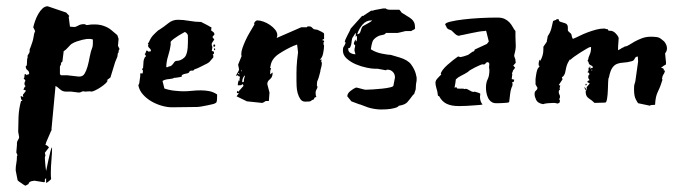

<svg xmlns="http://www.w3.org/2000/svg" viewBox="-20 -324 2176 612"><path d="M65 -115Q66 -117 66 -127Q66 -137 68 -140V-147L73 -155Q75 -158 74.5 -163Q74 -168 76 -170L79 -178Q80 -180 83 -189.5Q86 -199 86 -201L89 -217L92 -225L86 -237Q88 -246 92 -257.5Q96 -269 102 -279.5Q108 -290 115.5 -297Q123 -304 132 -304L191 -284L201 -273L199 -270L203 -239Q207 -239 210 -238.5Q213 -238 216 -238Q222 -238 229.5 -242.5Q237 -247 247 -247Q251 -247 252 -246L256 -244Q260 -244 264.5 -245Q269 -246 275 -246Q295 -247 310.5 -241.5Q326 -236 335 -228L354 -212L358 -200L356 -178L361 -168L358 -162V-156H356L354 -143L347 -126L332 -77L320 -68H323Q323 -64 316.5 -58Q310 -52 301 -46Q292 -40 283.5 -36Q275 -32 271 -32L267 -33L251 -32L247 -33Q242 -33 239 -31Q236 -29 231 -29L207 -32H190Q179 -32 170.5 -40Q162 -48 157 -50L144 89Q145 89 145 90Q145 91 144 91.5Q143 92 143 93L127 130Q127 132 126 134Q125 136 125 138Q128 138 132 141.5Q136 145 136 146L123 163Q123 165 124 167.5Q125 170 125 172Q123 174 123 180Q123 182 123.5 188Q124 194 124.5 201Q125 208 126 214Q127 220 127 221Q127 221 129.5 209Q132 197 135 183Q138 169 141 157.5Q144 146 146 146Q146 163 144 185.5Q142 208 142 228Q142 241 143 246Q143 248 136 253.5Q129 259 127 259V244Q122 247 123 251Q124 255 121 257L90 252Q79 253 75 256Q71 259 71 261Q72 262 72 262L61 268Q55 265 50 261Q45 258 41 255Q37 252 36 250L30 219V218Q30 206 32 196.5Q34 187 34 173L36 171L32 162L34 138V132Q34 127 37.5 122Q41 117 41 113L38 96Q38 78 39 50.5Q40 23 47 -2H52Q46 -6 46 -18L54 -15V-17Q53 -18 53 -22Q55 -24 57 -27Q59 -30 63 -35L54 -39Q56 -40 57.5 -44.5Q59 -49 62 -49Q60 -51 59 -52.5Q58 -54 58 -57Q58 -60 59 -63L61 -66Q60 -71 55 -73Q58 -75 58 -81.5Q58 -88 60 -88H61L66 -84Q68 -88 69.5 -87Q71 -86 73 -89Q73 -97 67.5 -100.5Q62 -104 62 -113ZM174 -84H195L230 -80H233Q244 -80 249.5 -89Q255 -98 259 -112Q263 -126 266 -143Q269 -160 275 -175Q276 -182 276 -183.5Q276 -185 276 -190V-198Q270 -200 267 -200H260Q260 -200 255 -199.5Q250 -199 242 -197Q234 -195 225 -192Q216 -189 208 -184Q206 -183 197.5 -173.5Q189 -164 183 -161L179 -128L174 -123L175 -120L171 -112V-88Z M517 -112Q523 -112 526.5 -115Q530 -118 532 -121Q534 -124 536.5 -127Q539 -130 543 -130Q556 -130 567.5 -140.5Q579 -151 579 -190V-209Q579 -214 575 -218Q571 -222 569 -222Q568 -221 562 -218Q556 -215 549 -210.5Q542 -206 535 -201Q528 -196 524 -191V-181Q522 -165 516 -146Q510 -127 510 -110H516ZM660 -141 647 -126 641 -122Q630 -117 620 -111.5Q610 -106 600 -103L596 -99H591Q585 -99 583.5 -95Q582 -91 576 -90Q565 -88 562 -86Q559 -84 559 -83Q560 -81 560 -81Q560 -80 556.5 -79Q553 -78 549 -77.5Q545 -77 542 -76.5Q539 -76 540 -76H535Q532 -73 519 -72Q506 -71 498 -66L504 -42Q509 -40 517.5 -38Q526 -36 535 -35Q544 -34 552 -33.5Q560 -33 564 -33Q578 -33 591.5 -34.5Q605 -36 620 -36Q634 -36 647 -33.5Q660 -31 672 -23V-16Q672 -11 671.5 -4.5Q671 2 668 4L664 6Q663 7 656 8.5Q649 10 640 12Q631 14 621.5 15.5Q612 17 607 17Q587 17 567.5 17.5Q548 18 528 18Q513 18 495.5 13Q478 8 462.5 -1Q447 -10 435.5 -23Q424 -36 421 -52L424 -59Q424 -61 425 -67Q426 -73 427 -81V-90H434L435 -91Q435 -97 436 -98Q436 -99 434.5 -100.5Q433 -102 433 -104Q433 -105 436 -107L437 -120Q437 -124 437.5 -129Q438 -134 442 -142L445 -144Q445 -148 441 -152Q444 -153 445 -158Q446 -163 448 -163Q449 -163 449 -162.5Q449 -162 450 -162L454 -159Q455 -160 455 -160H458Q461 -160 461 -162Q461 -167 456.5 -170.5Q452 -174 452 -179Q452 -181 453 -182Q453 -184 452 -185Q451 -186 451 -187L454 -188Q460 -203 467.5 -211Q475 -219 484 -227L489 -230Q503 -239 516.5 -250Q530 -261 547 -261Q564 -261 583.5 -257.5Q603 -254 621 -254Q645 -242 648.5 -239.5Q652 -237 654 -237L653 -227L661 -221L664 -215L657 -206L663 -198L657 -189Q655 -187 655 -184Q655 -181 655 -179L656 -178L657 -173L655 -162L662 -159V-153L658 -150L660 -147ZM662 -182H664Q666 -182 666 -179Q666 -175 662 -175Q660 -175 660 -179Q660 -182 662 -182ZM666 -168Q666 -164 664 -164Q662 -164 662 -168Q662 -170 663 -170Q664 -170 666 -168Z M739 -118 750 -145Q750 -147 749.5 -148Q749 -149 749 -151Q749 -160 753 -171.5Q757 -183 763 -196Q769 -209 776.5 -221.5Q784 -234 791 -246Q790 -247 790 -248Q790 -252 793.5 -255.5Q797 -259 800 -259Q809 -259 820 -255Q831 -251 840.5 -244.5Q850 -238 857 -229.5Q864 -221 864 -211L862 -203L940 -237H958Q958 -239 960.5 -239.5Q963 -240 964 -240Q970 -240 972.5 -238Q975 -236 980 -231L992 -229Q996 -227 1004.5 -223Q1013 -219 1013 -216V-199H1009L1008 -196Q1008 -195 1009 -195H1011Q1012 -194 1013 -194V-191L1011 -188Q1011 -180 1013 -179Q1013 -169 1010 -154Q1007 -139 999 -134H1006Q1004 -132 1004 -129Q1004 -126 1005 -125.5Q1006 -125 1006 -124Q1006 -116 1003.5 -108Q1001 -100 1001 -96L997 -81Q995 -73 992.5 -68Q990 -63 990 -52L992 -47Q992 -44 989 -39Q986 -34 986 -29Q986 -19 988 -17V-15L983 -13L980 -7Q974 -5 972.5 -3.5Q971 -2 970 -1.5Q969 -1 966 -0.5Q963 0 953 0Q943 0 937.5 -8Q932 -16 929 -26.5Q926 -37 925.5 -48.5Q925 -60 925 -66Q925 -81 925 -91.5Q925 -102 925.5 -111.5Q926 -121 927 -131.5Q928 -142 930 -157Q930 -161 928.5 -170.5Q927 -180 927 -182L916 -178Q893 -168 870 -153Q847 -138 843 -117L841 -108L844 -106Q842 -101 841.5 -98.5Q841 -96 841 -87L849 -93V-92Q849 -78 840.5 -71.5Q832 -65 832 -56L839 -29L837 -2H827Q825 -1 821.5 1.5Q818 4 815 4L767 -1L734 -17L743 -29Q741 -27 740 -27H739Q736 -27 735 -28Q735 -33 737 -35L739 -31L756 -50Q756 -54 753 -56Q750 -53 749 -52.5Q748 -52 738 -52Q738 -62 741.5 -68.5Q745 -75 745 -80H743Q741 -80 738 -84Q736 -84 734.5 -83Q733 -82 732 -82Q733 -85 737.5 -92.5Q742 -100 742 -103ZM753 -62Q758 -62 757.5 -66.5Q757 -71 761 -83Q758 -83 755 -76.5Q752 -70 752 -65Q752 -63 753 -62ZM742 -91H739V-90Q739 -89 743 -86ZM745 -66V-72Q744 -72 744 -71Q744 -70 743.5 -69.5Q743 -69 743 -68ZM750 -96V-102L748 -98Z M1193 25Q1190 25 1184.5 24.5Q1179 24 1172.5 23Q1166 22 1160.5 20.5Q1155 19 1152 18L1128 9Q1126 9 1120 6.5Q1114 4 1100 -1L1087 -17Q1087 -26 1097 -34Q1107 -42 1115 -45Q1116 -45 1120.5 -44Q1125 -43 1130 -41.5Q1135 -40 1139.5 -39Q1144 -38 1145 -38Q1154 -38 1169 -39Q1184 -40 1198.5 -41.5Q1213 -43 1223.5 -45.5Q1234 -48 1234 -51L1239 -77Q1239 -88 1232 -95Q1225 -102 1215 -102Q1212 -102 1210 -100L1183 -105H1173Q1165 -105 1148 -108.5Q1131 -112 1114.5 -119Q1098 -126 1085.5 -137Q1073 -148 1073 -163Q1073 -172 1075.5 -175Q1078 -178 1082 -188L1079 -190Q1079 -193 1081.5 -199Q1084 -205 1087.5 -211.5Q1091 -218 1094 -224Q1097 -230 1098 -233L1133 -272Q1135 -274 1137.5 -273.5Q1140 -273 1140 -275L1163 -290H1168Q1168 -290 1174 -292L1201 -297H1210L1212 -295Q1217 -293 1222.5 -293Q1228 -293 1235 -293H1252Q1254 -293 1257.5 -287.5Q1261 -282 1263 -282Q1272 -276 1279 -272Q1286 -268 1291.5 -263.5Q1297 -259 1300 -252.5Q1303 -246 1303 -234Q1303 -231 1298 -229Q1293 -227 1291 -225H1273Q1272 -225 1268.5 -224Q1265 -223 1260.5 -222Q1256 -221 1252 -220Q1248 -219 1247 -219H1210Q1208 -214 1198.5 -212.5Q1189 -211 1184 -208Q1170 -200 1167 -190.5Q1164 -181 1162 -167Q1177 -157 1197.5 -153Q1218 -149 1226 -149L1253 -141Q1280 -133 1290.5 -118.5Q1301 -104 1305 -90L1308 -77V-69Q1308 -65 1307 -62Q1306 -59 1305 -39L1300 -24L1297 -22Q1286 -7 1278.5 1.5Q1271 10 1252 13Q1251 13 1249.5 15Q1248 17 1242.5 19Q1237 21 1225.5 23Q1214 25 1193 25ZM1090 -168Q1090 -159 1097.5 -155Q1105 -151 1113 -151L1110 -162V-164Q1110 -171 1111 -172Q1112 -173 1112 -181Q1108 -181 1108 -185Q1108 -187 1110 -192Q1112 -197 1114 -198V-192Q1117 -192 1117.5 -197Q1118 -202 1118 -205Q1118 -210 1116 -210L1114 -205V-218H1112Q1111 -215 1108 -210.5Q1105 -206 1103 -203Q1101 -196 1100.5 -189Q1100 -182 1097 -175Q1095 -170 1092.5 -171Q1090 -172 1090 -168ZM1164 -259Q1147 -259 1135.5 -245.5Q1124 -232 1119 -216V-215Q1127 -215 1129.5 -225Q1132 -235 1136 -240Q1137 -241 1141 -243Q1145 -245 1150 -248Q1155 -251 1159.5 -253.5Q1164 -256 1166 -259Z M1493 -32Q1511 -27 1511 -25L1510 -16Q1510 -5 1514 3Q1516 7 1518 8Q1518 10 1509.5 10.5Q1501 11 1489.5 12Q1478 13 1466.5 13.5Q1455 14 1448 14H1441Q1419 14 1404 7Q1389 0 1380 -17L1376 -19L1374 -32Q1372 -40 1370 -47Q1368 -54 1368 -62Q1369 -68 1373 -72.5Q1377 -77 1380.5 -80.5Q1384 -84 1386 -86Q1388 -88 1385 -88Q1385 -93 1391 -101Q1397 -109 1406 -117Q1415 -125 1424.5 -132.5Q1434 -140 1440 -144L1448 -142Q1450 -142 1458.5 -144.5Q1467 -147 1472 -149L1486 -159Q1493 -160 1493 -166L1532 -184Q1533 -186 1535.5 -188.5Q1538 -191 1538 -192L1530 -224Q1530 -226 1527 -226Q1526 -226 1526 -225.5Q1526 -225 1525 -225H1523Q1518 -225 1505.5 -223Q1493 -221 1480 -218Q1467 -215 1456.5 -213Q1446 -211 1446 -211Q1445 -210 1443 -210Q1437 -210 1430.5 -216Q1424 -222 1419 -227L1409 -231L1404 -235Q1404 -237 1403 -238.5Q1402 -240 1401 -242L1399 -246Q1399 -251 1415.5 -255Q1432 -259 1457 -262Q1482 -265 1510.5 -266.5Q1539 -268 1563 -268H1566Q1580 -268 1589 -263.5Q1598 -259 1604 -252.5Q1610 -246 1614 -238.5Q1618 -231 1623 -225V-208Q1623 -197 1623.5 -190.5Q1624 -184 1624 -178Q1624 -172 1623 -165.5Q1622 -159 1619 -148Q1619 -143 1621 -139.5Q1623 -136 1623 -132V-131L1624 -124L1616 -115L1622 -108L1615 -99Q1615 -97 1613.5 -94Q1612 -91 1612 -89L1613 -88L1611 -72L1619 -70L1618 -64L1612 -61L1614 -57L1613 -50Q1608 -41 1606 -24Q1604 -7 1603 1Q1602 3 1595.5 3.5Q1589 4 1581.5 4.5Q1574 5 1567.5 5Q1561 5 1561 5Q1552 5 1545.5 0Q1539 -5 1535.5 -12.5Q1532 -20 1530.5 -28.5Q1529 -37 1529 -44Q1529 -61 1534.5 -71.5Q1540 -82 1540 -101Q1538 -109 1539.5 -117.5Q1541 -126 1532 -126Q1530 -124 1527.5 -121.5Q1525 -119 1523 -118Q1522 -119 1518 -119Q1516 -119 1509 -116Q1502 -113 1494 -109Q1486 -105 1479.5 -101Q1473 -97 1472 -95Q1461 -88 1450.5 -83Q1440 -78 1433 -71L1431 -56Q1431 -55 1430 -51.5Q1429 -48 1429 -45L1430 -44L1434 -47L1437 -42Q1444 -41 1451 -41.5Q1458 -42 1461 -40Q1462 -40 1462.5 -40.5Q1463 -41 1464 -41Q1469 -41 1476.5 -36Q1484 -31 1490 -31Q1492 -31 1493 -32Z M1855 -135Q1855 -140 1859.5 -149.5Q1864 -159 1864 -172V-174H1861Q1859 -174 1849.5 -168.5Q1840 -163 1829 -156Q1818 -149 1809 -142.5Q1800 -136 1799 -133L1797 -135Q1795 -133 1790 -123.5Q1785 -114 1781 -91Q1777 -80 1771 -78L1773 -71L1761 -53L1766 -51Q1764 -47 1764 -42Q1764 -39 1765 -38L1762 -36Q1761 -34 1761 -31Q1761 -26 1763 -23Q1765 -20 1765 -15Q1765 -13 1764.5 -12.5Q1764 -12 1764 -10L1762 -9L1765 -3L1763 4Q1761 4 1760 5Q1759 6 1757 6Q1755 6 1752.5 5Q1750 4 1745 4Q1737 4 1726.5 5Q1716 6 1711 8Q1694 5 1689 -5.5Q1684 -16 1684 -24Q1684 -30 1685.5 -32Q1687 -34 1688.5 -35.5Q1690 -37 1691.5 -38.5Q1693 -40 1693 -44Q1693 -46 1692 -46L1687 -55V-67Q1687 -68 1687 -71.5Q1687 -75 1688 -80L1690 -92Q1691 -97 1692 -100Q1693 -103 1694 -105L1700 -113L1697 -116Q1697 -118 1697 -121.5Q1697 -125 1698 -128Q1699 -132 1700 -134Q1700 -134 1702 -130Q1712 -147 1712 -166V-175L1723 -191Q1723 -195 1724 -198L1726 -209Q1734 -220 1737.5 -233.5Q1741 -247 1743 -257L1750 -260Q1752 -260 1753 -261.5Q1754 -263 1757 -263Q1762 -263 1761.5 -260Q1761 -257 1765 -255Q1772 -253 1781 -250Q1790 -247 1790 -237V-229Q1790 -226 1791 -225L1795 -221Q1802 -216 1802 -211.5Q1802 -207 1806 -200Q1816 -204 1828 -210Q1840 -216 1853.5 -221Q1867 -226 1880 -229.5Q1893 -233 1905 -233Q1909 -233 1910.5 -232Q1912 -231 1917 -231L1919 -227Q1920 -226 1922 -226H1925Q1935 -226 1943.5 -216.5Q1952 -207 1952 -202Q1952 -196 1951 -187Q1950 -178 1950 -164L1958 -168Q1961 -171 1967 -173L1972 -176Q1978 -176 1985.5 -181Q1993 -186 2003 -191.5Q2013 -197 2026 -202Q2039 -207 2055 -207Q2063 -207 2072 -206Q2081 -205 2087 -200L2097 -192Q2101 -187 2103.5 -181.5Q2106 -176 2106 -170Q2106 -161 2100 -154L2102 -133Q2102 -131 2102.5 -129Q2103 -127 2103 -125Q2103 -117 2100 -116.5Q2097 -116 2095 -114L2087 -108L2094 -106L2097 -100L2094 -99H2100Q2098 -92 2096.5 -89.5Q2095 -87 2094 -85.5Q2093 -84 2092 -81.5Q2091 -79 2090 -72L2092 -70L2091 -68Q2086 -52 2082.5 -44Q2079 -36 2076 -29.5Q2073 -23 2071 -14.5Q2069 -6 2068 10L2054 11L2052 13L2014 5Q2012 3 2006.5 -7.5Q2001 -18 2001 -39Q2001 -52 2002 -54Q2003 -56 2005 -64L2014 -128L2013 -144Q2005 -143 2003 -137Q2001 -131 1994 -129Q1980 -125 1968 -124.5Q1956 -124 1947 -120.5Q1938 -117 1931.5 -107.5Q1925 -98 1921 -77Q1919 -76 1918.5 -63.5Q1918 -51 1917.5 -36Q1917 -21 1915 -9Q1913 3 1909 3L1875 4Q1867 -4 1857.5 -10Q1848 -16 1847 -28V-35H1850Q1843 -39 1843 -47L1851 -37V-39Q1850 -40 1850 -46Q1852 -48 1854 -51Q1856 -54 1860 -58L1851 -63Q1853 -64 1854.5 -66Q1856 -68 1859 -68Q1858 -72 1856.5 -73Q1855 -74 1855 -78Q1855 -81 1856 -84L1859 -87Q1858 -93 1852 -94Q1857 -97 1856 -103Q1855 -109 1859 -109L1863 -105Q1865 -108 1866.5 -107.5Q1868 -107 1870 -109Q1870 -113 1863 -116Q1856 -119 1856 -126Q1856 -127 1854.5 -128Q1853 -129 1853 -131ZM1849 -57Q1850 -57 1850 -54Q1850 -52 1848 -52Q1846 -52 1846 -53Q1846 -57 1849 -57ZM1861 -112Q1863 -110 1863 -109H1861Q1859 -109 1859 -110Q1859 -112 1861 -112ZM1865 -101Q1865 -99 1867 -99Q1868 -100 1868 -101L1867 -102Q1865 -102 1865 -101Z"/></svg>

Font: East Sea Dokdo
Style: Regular
Weight: 400
Designer: YoonDesign Inc.
Foundry: YoonDesign Inc.
Version: Version 1.00